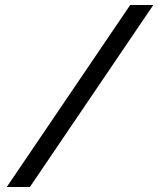

<svg xmlns="http://www.w3.org/2000/svg" viewBox="-20 -672 630 764"><path d="M7 72H99L590 -652H498Z"/></svg>

Font: Charger Pro
Style: BdObl
Weight: 700
Designer: Jasper
Foundry: Cannot Into Space Fonts
Version: Version 1.09